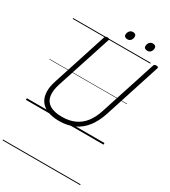

<svg xmlns="http://www.w3.org/2000/svg" viewBox="-382 -1377 1814 2053"><g transform="rotate(30 525.0 -350.5)"><path d="M420 19Q332 19 273 -5.5Q214 -30 183.5 -75Q153 -120 150 -183Q147 -246 172 -322L390 -996Q393 -1006 400 -1010.5Q407 -1015 423 -1015Q437 -1015 443.5 -1010Q450 -1005 446 -995L225 -316Q197 -229 207.5 -166Q218 -103 271.5 -69Q325 -35 423 -35Q511 -35 578.5 -65Q646 -95 694 -156Q742 -217 771 -309L994 -996Q997 -1006 1003.5 -1010.5Q1010 -1015 1026 -1015Q1055 -1015 1049 -995L826 -305Q791 -197 734.5 -125Q678 -53 599.5 -17Q521 19 420 19ZM614 -1103Q596 -1103 584.5 -1111.5Q573 -1120 573 -1138Q573 -1162 588.5 -1181.5Q604 -1201 631 -1201Q649 -1201 660 -1192Q671 -1183 671 -1165Q671 -1141 656.5 -1122Q642 -1103 614 -1103ZM860 -1103Q842 -1103 830.5 -1111.5Q819 -1120 819 -1138Q819 -1162 834 -1181.5Q849 -1201 876 -1201Q894 -1201 905.5 -1192Q917 -1183 917 -1165Q917 -1141 902.5 -1122Q888 -1103 860 -1103ZM0 490H958V500H0ZM0 -20H958V0H0ZM0 -505H958V-500H0ZM0 -1010H958V-1000H0Z"/></g></svg>

Font: Playwrite RO Guides
Style: Regular
Weight: 400
Designer: Veronika Burian, José Scaglione
Foundry: TypeTogether
Version: Version 1.003